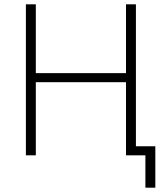

<svg xmlns="http://www.w3.org/2000/svg" viewBox="-20 -720 775 890"><path d="M100 -700H146V-381H564V-700H610V-42H700V150H654V0H564V-339H146V0H100Z"/></svg>

Font: PT Root UI Light
Style: Regular
Weight: 300
Designer: Vitaly Kuzmin
Foundry: ParaType Ltd.
Version: Version 2.000G